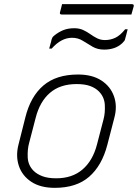

<svg xmlns="http://www.w3.org/2000/svg" viewBox="-20 -895 665 925"><path d="M356 -536Q424 -536 468 -507.5Q512 -479 529 -431.5Q546 -384 531 -328L497 -197Q471 -97 409.5 -43.5Q348 10 244 10Q175 10 131 -19Q87 -48 71 -95.5Q55 -143 69 -198L102 -329Q127 -430 189 -483Q251 -536 356 -536ZM349 -490Q270 -490 221 -448Q172 -406 152 -328L120 -205Q112 -176 113.5 -137.5Q115 -99 142 -72Q158 -56 184.5 -46Q211 -36 251 -36Q328 -36 377.5 -78.5Q427 -121 447 -198L479 -321Q487 -351 485 -389.5Q483 -428 456 -455Q440 -471 414.5 -480.5Q389 -490 349 -490ZM486 -702Q512 -702 535.5 -713Q559 -724 583 -754H595Q593 -745 589 -730Q585 -715 583 -708Q582 -702 579 -698Q576 -694 568 -686Q550 -670 528.5 -663Q507 -656 482 -656Q450 -656 426 -670Q402 -684 379 -698.5Q356 -713 327 -713Q275 -713 229 -661H217Q219 -670 223 -683Q227 -696 228 -703Q230 -709 232 -713.5Q234 -718 243 -725Q263 -741 285.5 -750Q308 -759 338 -759Q362 -759 380.5 -750.5Q399 -742 415 -730.5Q431 -719 448 -710.5Q465 -702 486 -702ZM279 -875H615Q627 -875 624 -864Q621 -853 618.5 -844.5Q616 -836 613 -825H278Q266 -825 269 -836Q272 -848 274.5 -856.5Q277 -865 279 -875Z"/></svg>

Font: Recursive Sn Lnr St Lt
Style: Italic
Weight: 300
Italic angle: -15°
Version: Version 1.079;hotconv 1.0.112;makeotfexe 2.5.65598; ttfautoh